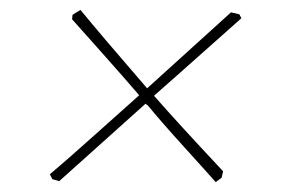

<svg xmlns="http://www.w3.org/2000/svg" viewBox="-20 -439 586 389"><path d="M100 -72 86 -76 81 -86Q118 -117 182.5 -175Q247 -233 262 -246Q232 -281 183.5 -335.5Q135 -390 126 -400L127 -409L143 -419Q183 -370 273 -266Q274 -265 275.5 -263Q277 -261 278 -260Q339 -315 448 -414L465 -410L469 -402Q297 -249 292 -245Q342 -188 432 -92L429 -79L417 -70Q404 -85 355 -139Q306 -193 279 -226Q278 -226 277 -227Q276 -228 275 -229Q266 -221 100 -72Z"/></svg>

Font: Albura ExtraLight
Style: Italic
Weight: 156
Italic angle: -7°
Designer: Mercedes Jáuregui
Foundry: Omnibus-Type Team
Version: Version 1.000